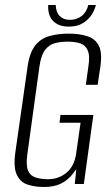

<svg xmlns="http://www.w3.org/2000/svg" viewBox="-20 -733 444 765"><path d="M155 12Q119 12 90 2.5Q61 -7 47 -36.5Q33 -66 41 -125L90 -468Q98 -524 120.5 -552Q143 -580 177.5 -589.5Q212 -599 254 -599Q296 -599 327.5 -589Q359 -579 373.5 -551.5Q388 -524 380 -468L369 -395H322L332 -467Q339 -511 329.5 -532.5Q320 -554 299 -560.5Q278 -567 249 -567Q220 -567 197 -560.5Q174 -554 158.5 -532.5Q143 -511 137 -467L89 -119Q83 -75 91.5 -54Q100 -33 121.5 -26Q143 -19 171 -19Q214 -19 245 -45Q276 -71 283 -119L301 -244H217L221 -275H352L314 0H278L284 -59Q279 -52 273 -44Q267 -36 262 -31Q244 -11 218.5 0.5Q193 12 155 12ZM254 -627Q227 -627 210 -636Q193 -645 184.5 -658Q176 -671 173.5 -686Q171 -701 172 -713H202Q203 -684 218 -669Q233 -654 258 -654Q285 -654 304.5 -668.5Q324 -683 332 -713H362Q358 -695 345.5 -675Q333 -655 310.5 -641Q288 -627 254 -627Z"/></svg>

Font: Alumni Sans Light
Style: Italic
Weight: 300
Italic angle: -8°
Version: Version 1.016